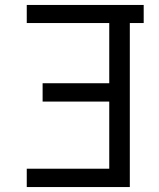

<svg xmlns="http://www.w3.org/2000/svg" viewBox="-20 -755 640 775"><path d="M88 0V-74H421V-345H152V-419H421V-662H88V-735H560V-662H504V0Z"/></svg>

Font: Nova
Style: Regular
Weight: 400
Monospace: yes
Designer: Belleve Invis
Foundry: Belleve Invis
Version: Version 24.1.4; ttfautohint (v1.8.4)